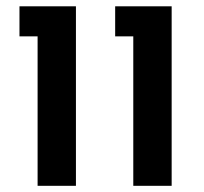

<svg xmlns="http://www.w3.org/2000/svg" viewBox="-20 -601 659 621"><path d="M43 0ZM411.1 -483.4H352.5V-580.6H535.2V0H411.1ZM101.6 -483.4H43V-580.6H225.6V0H101.6Z"/></svg>

Font: Heebo Medium
Style: Regular
Weight: 500
Designer: Oded Ezer
Foundry: Meir Sadan
Version: Version 2.001; ttfautohint (v1.5.14-ce02) -l 8 -r 50 -G 200 